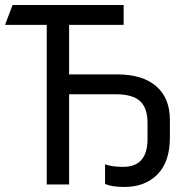

<svg xmlns="http://www.w3.org/2000/svg" viewBox="-20 -734 761 764"><path d="M474 10Q425 10 398 -2V-80Q427 -70 470 -70Q567 -70 567 -181V-245Q567 -304 537.5 -331.5Q508 -359 439 -359H255V0H166V-635H0L30 -714H472V-635H255V-438H446Q547 -438 601.5 -391Q656 -344 656 -257V-187Q656 -90 606.5 -40Q557 10 474 10Z"/></svg>

Font: Advent Sans Logo
Style: Regular
Weight: 400
Designer: Types & Symbols
Foundry: Types & Symbols
Version: Version 1.002